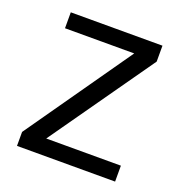

<svg xmlns="http://www.w3.org/2000/svg" viewBox="-103 -625 674 714"><g transform="rotate(20 234.0 -267.5)"><path d="M428.2 0H40V-55.2L332 -472.2H58.1V-535.2H420.9V-472.2L132.8 -63H428.2Z"/></g></svg>

Font: Zoram GWebM
Style: Regular
Weight: 400
Foundry: Ascender Corporation
Version: Version 1.000